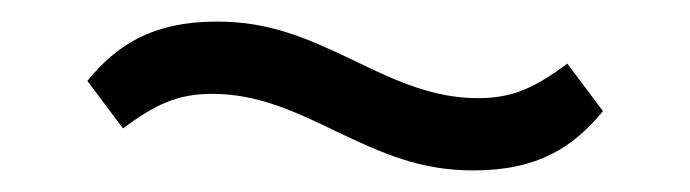

<svg xmlns="http://www.w3.org/2000/svg" viewBox="-20 -394 640 178"><path d="M419 -236C479 -236 512 -258 539 -291L506 -335C476 -313 456 -303 423 -303C382 -303 347 -319 310 -337C264 -359 230 -374 181 -374C121 -374 88 -352 61 -319L94 -275C124 -297 144 -307 177 -307C218 -307 253 -291 290 -273C336 -251 370 -236 419 -236Z"/></svg>

Font: IBM Plex Thai Looped
Style: Regular
Weight: 400
Designer: Mike Abbink, Paul van der Laan, Pieter van Rosmalen, Ben Mitchell, Mark Frömberg
Foundry: Bold Monday
Version: Version 1.0